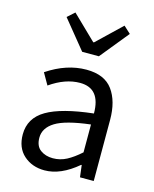

<svg xmlns="http://www.w3.org/2000/svg" viewBox="-124 -916 813 1012"><g transform="rotate(15 282.0 -410.0)"><path d="M217 13Q149 13 103.5 -27.5Q58 -68 58 -141Q58 -230 139 -277.5Q220 -325 392 -344Q392 -481 280 -481Q200 -481 117 -423L81 -486Q187 -557 295 -557Q394 -557 438.5 -496Q483 -435 483 -334V0H408L400 -65H397Q305 13 217 13ZM243 -60Q283 -60 318 -78.5Q353 -97 392 -132V-284Q257 -268 202 -234Q147 -200 147 -147Q147 -101 175 -80.5Q203 -60 243 -60ZM339 -642H248L121 -798L160 -833L291 -706H295L428 -833L466 -798Z"/></g></svg>

Font: Source Han Sans & Saira Hybrid
Style: Regular
Weight: 400
Designer: Ryoko NISHIZUKA 西塚涼子 (kana & ideographs); Paul D. Hunt (Latin, Greek & Cyrillic); Wenlong ZHANG 张文龙 (bopomofo); Sandoll 
Foundry: Adobe Systems Incorporated
Version: Version 1.00;August 2, 2021;FontCreator 13.0.0.2675 64-bit